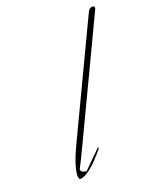

<svg xmlns="http://www.w3.org/2000/svg" viewBox="-134 -771 691 861"><g transform="rotate(-20 211.5 -340.0)"><path d="M152.4 -112 421.7 -679C425.5 -688 421.4 -694 413.4 -694C405.4 -694 395.5 -688 391.7 -679L131.7 -132C77.1 -16 90.6 14 98.6 14C124.6 14 166.4 -17 221.9 -85L222.7 -94L133.9 -6C137.5 -11 123.8 -12 122.8 -12C115.8 -12 109 -22 110.9 -28C118.6 -43 139.6 -84 152.4 -112Z"/></g></svg>

Font: MewTooHand
Style: UltIta
Weight: 400
Designer: Mew Too, Robert Jablonski
Version: Version 0.77